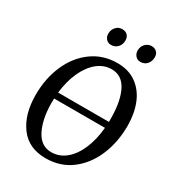

<svg xmlns="http://www.w3.org/2000/svg" viewBox="-223 -1093 1135 1237"><g transform="rotate(30 344.5 -474.0)"><path d="M661 -435Q661 -313 618 -211.5Q575 -110 495 -50Q415 10 307 10Q180 10 114 -79.5Q48 -169 48 -313Q48 -435 92 -535.5Q136 -636 217 -694.5Q298 -753 403 -753Q489 -753 547 -710Q605 -667 633 -595Q661 -523 661 -435ZM544 -431Q542 -557 504 -628.5Q466 -700 391 -700Q333 -700 285.5 -661Q238 -622 207 -553.5Q176 -485 166 -397H544ZM162 -314Q164 -193 203.5 -117.5Q243 -42 319 -42Q378 -42 425.5 -81Q473 -120 503 -190.5Q533 -261 541 -351H163Q162 -339 162 -314ZM256 -887Q256 -917 274.5 -937.5Q293 -958 320 -958Q346 -958 360 -943Q374 -928 374 -904Q374 -873 355 -853Q336 -833 306 -833Q285 -833 270.5 -848.5Q256 -864 256 -887ZM474 -889Q474 -919 493.5 -938.5Q513 -958 539 -958Q563 -958 577.5 -943.5Q592 -929 592 -906Q592 -874 573.5 -853.5Q555 -833 525 -833Q503 -833 488.5 -849Q474 -865 474 -889Z"/></g></svg>

Font: Koeln Type Serif
Style: Italic
Weight: 400
Italic angle: -8°
Designer: Eben Sorkin
Foundry: Eben Sorkin
Version: Version 2.002